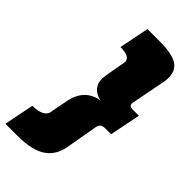

<svg xmlns="http://www.w3.org/2000/svg" viewBox="-352 -808 998 998"><g transform="rotate(45 147.0 -309.0)"><path d="M4 126H-84L-51 -39Q40 -39 42 -98L57 -175Q77 -293 180 -309Q105 -326 105 -397Q105 -407 116.5 -470L129 -541Q129 -579 57 -579L90 -744H178Q270.5 -744 308.8 -719.8Q347 -695.5 347 -644Q347 -618 340 -591L306 -414Q306 -394 332 -394H377L343 -224H298Q264 -224 260 -190L231 -26Q220.5 50.5 167 88.2Q113.5 126 4 126Z"/></g></svg>

Font: Argentum Sans Black
Style: Italic
Weight: 900
Italic angle: -11°
Designer: Julieta Ulanovsky (font), Cristiano Sobral (main changes and remaster)
Foundry: Julieta Ulanovsky (font), Cristiano Sobral (main changes and remaster)
Version: Version 2.007;June 15, 2022;FontCreator 14.0.0.2814 64-bit; 